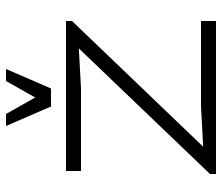

<svg xmlns="http://www.w3.org/2000/svg" viewBox="-70 -670 740 640"><g transform="rotate(-90 300.0 -350.0)"><path d="M50 -450H325L510 -460L550 -480V-500H50ZM40 0H550V-50H265L80 -40L40 -20ZM90 0 550 -480 490 -490 40 -20ZM200 -700 265 -550H315L305 -585L240 -700ZM390 -700H350L285 -585L280 -550H325Z"/></g></svg>

Font: Millimetre
Style: Light
Weight: 200
Designer: Jérémy Landes
Version: Version 1.0